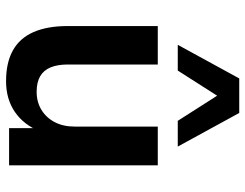

<svg xmlns="http://www.w3.org/2000/svg" viewBox="-108 -692 810 634"><g transform="rotate(90 297.0 -375.0)"><path d="M248 10Q187 10 146.5 -12.5Q106 -35 86 -80.5Q66 -126 66 -194V-491H193V-194Q193 -160 202.5 -137Q212 -114 232 -102.5Q252 -91 283 -91Q317 -91 343 -107Q369 -123 383.5 -151Q398 -179 398 -217V-491H526V0H403V-102H414Q392 -48 349.5 -19Q307 10 248 10ZM128 -557 239 -760H353L464 -557H379L296 -687L213 -557Z"/></g></svg>

Font: Nunito Sans 11pt
Style: Bold
Weight: 700
Version: Version 3.101;gftools[0.9.27]